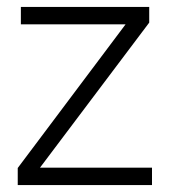

<svg xmlns="http://www.w3.org/2000/svg" viewBox="-20 -532 486 552"><path d="M417 0H31V-49L341 -462H40V-512H409V-467L95 -50H417Z"/></svg>

Font: IBM Plex Sans Light
Style: Regular
Weight: 300
Designer: Mike Abbink, Paul van der Laan, Pieter van Rosmalen
Foundry: Bold Monday
Version: Version 3.201